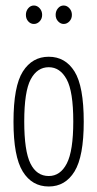

<svg xmlns="http://www.w3.org/2000/svg" viewBox="-20 -669 353 697"><path d="M157 8Q96 8 62.5 -46.5Q29 -101 29 -227Q29 -356 63 -409.5Q97 -463 157 -463Q217 -463 250.5 -409.5Q284 -356 284 -227Q284 -101 250.5 -46.5Q217 8 157 8ZM157 -30Q199 -30 222.5 -75.5Q246 -121 246 -228Q246 -337 222 -381Q198 -425 157 -425Q115 -425 91.5 -381Q68 -337 68 -228Q68 -121 90.5 -75.5Q113 -30 157 -30ZM103 -582Q91 -582 82.5 -591.5Q74 -601 74 -615Q74 -629 82.5 -639Q91 -649 103 -649Q115 -649 124 -639Q133 -629 133 -615Q133 -601 124 -591.5Q115 -582 103 -582ZM211 -582Q200 -582 191 -591.5Q182 -601 182 -615Q182 -629 190.5 -639Q199 -649 211 -649Q223 -649 232 -639Q241 -629 241 -615Q241 -601 232 -591.5Q223 -582 211 -582Z"/></svg>

Font: Inconsolata ExtraCondensed Light
Style: Regular
Weight: 300
Width: 2
Monospace: yes
Designer: Raph Levien, Cyreal, Brenton Simpson
Foundry: Raph Levien, Cyreal, Google
Version: Version 3.100; ttfautohint (v1.8.4.7-5d5b)